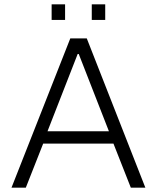

<svg xmlns="http://www.w3.org/2000/svg" viewBox="-20 -865 723 885"><path d="M33 0ZM583 0 503 -203H179L99 0H33L304 -688H380L650 0ZM343 -616H338L199 -260H482ZM218 -773V-845H280V-773ZM403 -773V-845H465V-773Z"/></svg>

Font: Azeri Sans Light
Style: Regular
Weight: 300
Designer: Hector Gatti & Omnibus-Type (original fonts) / Cristiano Sobral (main changes and remastering)
Version: Version 1.000; ttfautohint (v1.6)